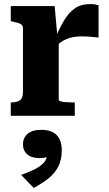

<svg xmlns="http://www.w3.org/2000/svg" viewBox="-20 -570 536 945"><path d="M465 -544V-385Q457 -386 443.5 -387.5Q430 -389 414.5 -390Q399 -391 385 -391Q363 -391 343.5 -388Q324 -385 307.5 -378Q291 -371 277 -360.5Q263 -350 250 -333L247 -371Q271 -428 294.5 -468Q318 -508 348.5 -529Q379 -550 424 -550Q438 -550 449 -548Q460 -546 465 -544ZM33 0V-66H36Q63 -66 78 -76.5Q93 -87 93 -116V-431Q93 -441 87.5 -447Q82 -453 71 -456.5Q60 -460 42 -464L33 -466V-540H249L263 -384L269 -387V-80Q269 -74 279.5 -71Q290 -68 306 -67Q322 -66 337 -66H348V0ZM146 355 84 291Q120 278 149 264Q178 250 195 231.5Q212 213 213 186L228 196Q217 203 203 205.5Q189 208 174 208Q135 208 114 189.5Q93 171 93 140Q93 109 115.5 89Q138 69 184 69Q234 69 259 95Q284 121 284 170Q284 217 266.5 250.5Q249 284 218 308.5Q187 333 146 355Z"/></svg>

Font: Roboto Serif 20pt
Style: Bold
Weight: 700
Version: Version 1.008